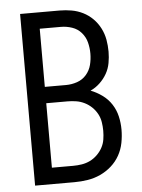

<svg xmlns="http://www.w3.org/2000/svg" viewBox="-53 -777 605 819"><g transform="rotate(-5 250.0 -367.5)"><path d="M64 0V-735H233Q259 -735 284.5 -730.5Q310 -726 333 -714.5Q356 -703 374.5 -684.5Q393 -666 405 -642.5Q417 -619 421.5 -593.5Q426 -568 426 -542Q426 -518 421.5 -493.5Q417 -469 405 -448Q393 -427 375 -410Q357 -393 335 -383Q361 -373 384.5 -356Q408 -339 423.5 -315Q439 -291 445.5 -263Q452 -235 452 -206Q452 -178 446.5 -149.5Q441 -121 427 -96Q413 -71 391.5 -52Q370 -33 344 -21Q318 -9 289.5 -4.5Q261 0 233 0ZM233 -416Q257 -416 280.5 -424Q304 -432 320 -450.5Q336 -469 342 -492.5Q348 -516 348 -541Q348 -565 342 -588.5Q336 -612 320 -630.5Q304 -649 280.5 -657Q257 -665 233 -665H142V-416ZM233 -70Q252 -70 270.5 -73Q289 -76 305.5 -84Q322 -92 336 -105.5Q350 -119 359 -135.5Q368 -152 371 -170.5Q374 -189 374 -208Q374 -226 371 -245Q368 -264 359 -280.5Q350 -297 336.5 -310Q323 -323 306 -331.5Q289 -340 270.5 -343Q252 -346 233 -346H142V-70Z"/></g></svg>

Font: Zed Sans
Style: Regular
Weight: 400
Designer: Belleve Invis
Foundry: Belleve Invis
Version: Version 1.0.0; ttfautohint (v1.8.4)